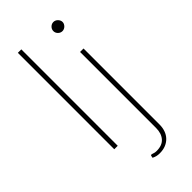

<svg xmlns="http://www.w3.org/2000/svg" viewBox="-284 -777 1018 1018"><g transform="rotate(-45 225.0 -268.5)"><path d="M119.5 -723V0H93.5V-723ZM356 -493V77Q356 100.5 349 120.5Q342 140.5 328.2 155Q314.5 169.5 294.8 177.8Q275 186 249.5 186Q235.5 186 225.2 183.2Q215 180.5 205 175.5L207.5 163Q209 159 211.5 158.8Q214 158.5 218.5 160Q223 161.5 229.8 163.5Q236.5 165.5 246.5 165.5Q288 165.5 309 141.5Q330 117.5 330 77V-493ZM377 -671Q377 -664 374 -658Q371 -652 366.2 -647.2Q361.5 -642.5 355.2 -639.8Q349 -637 342.5 -637Q328.5 -637 318.2 -647.2Q308 -657.5 308 -671Q308 -685 318.2 -695.2Q328.5 -705.5 342.5 -705.5Q349 -705.5 355.2 -702.8Q361.5 -700 366.2 -695.2Q371 -690.5 374 -684.2Q377 -678 377 -671Z"/></g></svg>

Font: Lato 2
Style: Regular
Weight: 200
Designer: Lukasz Dziedzic with Adam Twardoch and Botio Nikoltchev
Foundry: tyPoland Lukasz Dziedzic
Version: Version 2.015; 2015-08-06; http://www.latofonts.com/